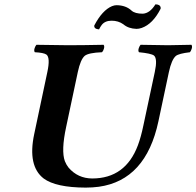

<svg xmlns="http://www.w3.org/2000/svg" viewBox="-20 -853 903 883"><path d="M636.7 -790Q669.4 -792 694.8 -833Q715.8 -833 718.8 -818.8Q719.2 -815.4 718.8 -813Q683.1 -742.7 631.8 -724.6Q619.1 -720.2 607.9 -720.2Q570.8 -721.2 547.4 -741.2Q524.4 -757.8 493.2 -757.8Q463.4 -757.8 448.2 -738.8Q441.4 -730 435.5 -717.8Q411.6 -719.7 413.6 -735.8Q450.2 -805.7 495.1 -824.7Q506.3 -829.1 516.1 -829.1Q559.1 -828.6 585 -804.2Q600.6 -790 636.7 -790ZM337.9 -522 284.2 -269Q260.7 -159.7 278.3 -111.8Q285.2 -94.7 295.4 -82Q337.9 -32.7 403.8 -32.2Q557.1 -32.2 614.3 -185.1Q628.4 -222.7 639.6 -276.9L691.9 -522Q705.1 -583.5 688 -597.7Q674.8 -607.4 619.1 -612.8Q612.3 -621.1 622.1 -640.6Q624.5 -645 626.5 -647Q726.6 -645 752.9 -645Q764.6 -645 860.4 -647Q867.2 -638.7 857.9 -619.6Q855.5 -615.2 853.5 -612.8Q802.7 -606.9 788.6 -595.7Q769 -578.6 756.8 -522L708.5 -294.9Q650.9 -24.4 434.6 5.9Q405.3 9.8 374 9.8Q236.8 9.3 180.7 -32.2Q106.4 -89.8 137.2 -235.8L197.8 -522Q211.9 -587.9 193.4 -602.1Q180.7 -610.8 140.1 -612.8Q133.3 -621.1 143.1 -640.6Q145.5 -645 147.5 -647Q247.6 -645 293 -645Q358.9 -645 456.5 -647Q463.4 -638.7 454.1 -619.6Q451.7 -615.2 449.2 -612.8Q387.2 -610.4 369.6 -596.2Q350.1 -579.1 337.9 -522Z"/></svg>

Font: Linux Libertine Slanted O
Style: Bold Slanted
Weight: 700
Designer: Philipp H. Poll
Foundry: Philipp H. Poll
Version: Version 5.0.0